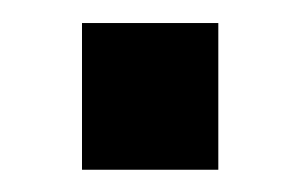

<svg xmlns="http://www.w3.org/2000/svg" viewBox="-20 -427 267 170"><path d="M52.6 -406.6H173.3V-276.7H52.6Z"/></svg>

Font: Puralecka Narrow
Style: Bold
Weight: 700
Designer: Hector Gatti, Marcela Romero, Pablo Cosgaya and Nicolas Silva
Version: Version 1.004;PS 001.004;hotconv 1.0.70;makeotf.lib2.5.58329